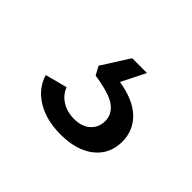

<svg xmlns="http://www.w3.org/2000/svg" viewBox="-71 -121 468 468"><g transform="rotate(45 163.5 113.5)"><path d="M168 241Q119 241 85 220.5Q51 200 40 164L97 149Q104 168 122 179.5Q140 191 165 191Q191 191 206.5 177Q222 163 222 141Q222 117 201.5 102Q181 87 127 79L115 57L160 -14H211L180 48Q234 57 260.5 83Q287 109 287 147Q287 190 255 215.5Q223 241 168 241Z"/></g></svg>

Font: Mona Sans Expanded
Style: Regular
Weight: 400
Width: 7
Designer: Deni Anggara
Foundry: GitHub
Version: Version 2.000